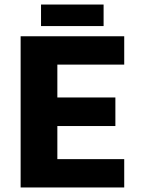

<svg xmlns="http://www.w3.org/2000/svg" viewBox="-20 -827 633 847"><path d="M71 0V-667H528V-542H233V-397H489V-271H233V-125H528V0ZM161 -712V-807H437V-712Z"/></svg>

Font: Maven Pro
Style: Bold
Weight: 700
Designer: Joe Prince
Foundry: Joe Prince
Version: Version 2.103